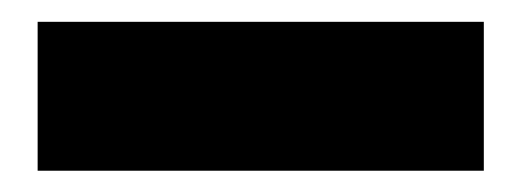

<svg xmlns="http://www.w3.org/2000/svg" viewBox="-20 -7 478 176"><path d="M14.5 149.5V13H423.5V149.5Z"/></svg>

Font: Anek Latin Medium ExtraBold
Style: Regular
Weight: 800
Version: Version 1.003